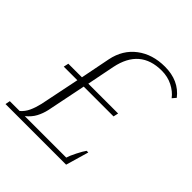

<svg xmlns="http://www.w3.org/2000/svg" viewBox="-195 -845 979 979"><g transform="rotate(45 294.5 -355.0)"><path d="M2 -26H73Q94 -44 106 -70Q118 -96 126 -130L170 -345H72L78 -372H176L208 -534Q225 -617 286.5 -663.5Q348 -710 437 -710Q538 -710 592 -640L575 -620Q554 -648 518.5 -666Q483 -684 440 -684Q285 -684 252 -523L222 -372H437L431 -345H216L173 -133Q166 -102 152 -75.5Q138 -49 110 -26H409Q414 -44 430.5 -76.5Q447 -109 458 -124H470L434 0H-3Z"/></g></svg>

Font: Trirong ExtraLight
Style: Italic
Weight: 275
Italic angle: -12°
Designer: Katatrad Team
Foundry: CadsonDemak
Version: Version 1.003